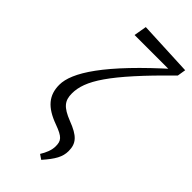

<svg xmlns="http://www.w3.org/2000/svg" viewBox="-289 -813 1081 1081"><g transform="rotate(45 252.0 -272.5)"><path d="M259.6 181 287.7 200.2C340.6 140.2 362.1 102.5 362.1 56.2C362.1 -5.1 334 -36 246.9 -69.1C168.1 -100.1 145.3 -128.9 145.3 -186.6C145.3 -289.1 217.4 -405.6 496 -679.7L504.1 -729.7L175.5 -744.8L162.3 -668.4H464.4L463.3 -697.7C160.1 -428.2 60.7 -268.8 60.7 -170.9C60.7 -88.1 103.5 -36 205.5 0.9C279.6 27.9 291.6 44.9 291.6 88.9C291.6 120 277.7 151.9 259.6 181Z"/></g></svg>

Font: Source Serif Variable
Style: Italic
Weight: 389
Italic angle: -12°
Designer: Frank Grießhammer
Foundry: Adobe Systems Incorporated
Version: Version 3.001;hotconv 1.0.111;makeotfexe 2.5.65597